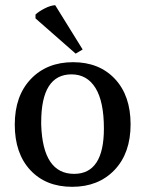

<svg xmlns="http://www.w3.org/2000/svg" viewBox="-20 -805 561 741"><path d="M193 -785 299 -614 272 -598 117 -734V-749Q130 -761 152.5 -772.5Q175 -784 193 -785ZM266 -134Q381 -134 381 -309Q381 -413 348.5 -465.5Q316 -518 256 -518Q139 -518 139 -333Q139 -329 139 -324Q145 -134 266 -134ZM262 -565Q363 -565 423.5 -500.5Q484 -436 484 -325Q484 -214 422 -149Q360 -84 258.5 -84Q157 -84 97 -148.5Q37 -213 37 -324Q37 -435 99 -500Q161 -565 262 -565Z"/></svg>

Font: Halant Medium
Style: Regular
Weight: 500
Designer: Hitesh Malaviya (Devanagari), Satya Rajpurohit (Latin)
Foundry: Indian Type Foundry
Version: Version 1.101;PS 1.0;hotconv 1.0.78;makeotf.lib2.5.61930; tt